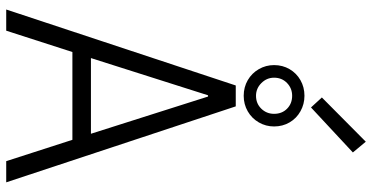

<svg xmlns="http://www.w3.org/2000/svg" viewBox="-302 -864 1167 602"><g transform="rotate(90 281.0 -563.5)"><path d="M248.5 -719.7H314L552.2 0H485.8L418.9 -207.5H143.6L76.7 0H10.3ZM184.6 -839.8Q184.6 -866.7 197.3 -888.4Q210 -910.2 231.9 -922.6Q253.9 -935.1 280.8 -935.1Q307.1 -935.1 329.3 -922.6Q351.6 -910.2 364.3 -888.4Q377 -866.7 377 -839.8Q377 -814 364.3 -792Q351.6 -770 329.6 -757.3Q307.6 -744.6 280.8 -744.6Q253.9 -744.6 231.9 -757.3Q210 -770 197.3 -792Q184.6 -814 184.6 -839.8ZM337.4 -839.8Q337.4 -864.7 321.3 -880.6Q305.2 -896.5 280.8 -896.5Q257.3 -896.5 240.7 -880.4Q224.1 -864.3 224.1 -839.8Q224.1 -816.9 241 -800Q257.8 -783.2 280.8 -783.2Q305.2 -783.2 321.3 -799.8Q337.4 -816.4 337.4 -839.8ZM286.1 -989.7 424.8 -1127.4 458.5 -1086.9 317.4 -955.6ZM399.9 -265.6 283.2 -632.8H279.3L162.6 -265.6Z"/></g></svg>

Font: Reddit Mono Light
Style: Regular
Weight: 300
Monospace: yes
Designer: Stephen Hutchings
Foundry: Reddit
Version: Version 1.011